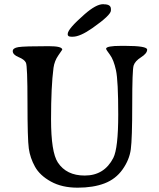

<svg xmlns="http://www.w3.org/2000/svg" viewBox="-20 -890 754 911"><path d="M572.8 -672.4Q678.2 -672.4 678.2 -654.5Q678.2 -636.7 649.4 -618.4Q620.6 -600.1 614 -579.1Q607.4 -558.1 607.4 -394.8Q607.4 -231.4 600.6 -181.4Q593.8 -131.3 561.3 -85.7Q528.8 -40 475.6 -19.8Q422.4 0.5 348.1 0.5Q273.9 0.5 221.4 -28.6Q168.9 -57.6 146 -99.1Q123 -140.6 116.7 -185.3Q110.4 -230 110.4 -403.6Q110.4 -577.1 103 -592.5Q95.7 -607.9 68.1 -619.1Q40.5 -630.4 40.5 -647.5Q40.5 -662.1 67.4 -666.5Q94.2 -670.9 211.4 -670.9Q275.4 -670.9 275.4 -654.3Q275.4 -653.8 256.8 -627.2Q238.3 -600.6 233.9 -568.4Q222.2 -480 222.2 -324Q222.2 -168 254.4 -119.1Q295.4 -57.1 381.3 -57.1Q381.8 -57.1 382.3 -57.1Q474.6 -57.1 517.6 -140.6Q541 -186.5 541 -346.7Q541 -506.8 530.3 -556.6Q519.5 -606.4 501.5 -630.4Q483.4 -654.3 483.4 -658.7Q483.4 -672.4 554.7 -672.4ZM325.7 -715.8H318.4Q301.3 -715.8 301.3 -726.6V-729Q301.3 -752.4 381.3 -822.3Q436 -870.1 468.8 -870.1H471.2L473.6 -869.6Q506.3 -869.6 506.3 -847.2V-840.3Q506.3 -818.4 418.5 -756.8Q359.9 -715.8 325.7 -715.8Z"/></svg>

Font: Averia Serif
Style: Regular
Weight: 500
Version: Version 1.0